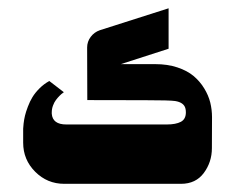

<svg xmlns="http://www.w3.org/2000/svg" viewBox="-20 -450 576 470"><path d="M137.3 0H423Q459.3 0 479 -26.7Q498.7 -53.3 498.7 -87.3L499 -163.3Q499 -181.3 494.7 -199Q490.3 -216.7 479.8 -233.8Q469.3 -251 453.8 -264Q438.3 -277 414.2 -285Q390 -293 360.3 -293H275.7L392.7 -330.7V-429.7L224.3 -376Q210.7 -371.3 202 -359.7Q193.3 -348 193.3 -333.7L193.7 -205L335.3 -204.7Q395.7 -204.7 408.7 -202.7Q429.7 -199.3 433.7 -185.3Q435 -181 435 -175Q435 -158.3 422.7 -151.8Q410.3 -145.3 388.3 -145.3H142.3Q108.7 -145.3 106.7 -171.7Q106.7 -173.3 106.7 -175Q106.7 -183.3 109.7 -191.5Q112.7 -199.7 117 -205.3Q121.3 -211 125.8 -215.5Q130.3 -220 133.3 -222L136.3 -224.3L100.7 -251.7Q87.3 -244.3 76.7 -233.7Q66 -223 59.5 -212.3Q53 -201.7 48.2 -188.8Q43.3 -176 41.2 -167Q39 -158 37.8 -147.8Q36.7 -137.7 36.7 -135Q36.7 -132.3 36.7 -130V-100.7Q36.7 -59 66.2 -29.5Q95.7 0 137.3 0Z"/></svg>

Font: Jomhuria
Style: Regular
Weight: 400
Designer: Arabic design by Kourosh Beigpour, Latin design by Eben Sorkin, engineering by Lasse Fister and Khaled Hosney
Version: Version 1.0010